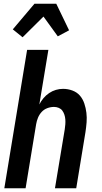

<svg xmlns="http://www.w3.org/2000/svg" viewBox="-20 -1000 540 1020"><path d="M3 0 124 -735H237L189 -445Q198 -463 211 -478.5Q224 -494 241 -505.5Q258 -517 277 -522.5Q296 -528 315 -528Q341 -528 365 -519Q389 -510 404.5 -492Q420 -474 428 -450Q436 -426 439 -401Q442 -376 440 -350Q438 -324 434 -298L385 0H272L324 -313Q326 -326 327 -339.5Q328 -353 327 -366Q326 -379 322 -391Q318 -403 311 -412.5Q304 -422 292 -427Q280 -432 267 -432Q249 -432 231.5 -425.5Q214 -419 201.5 -405.5Q189 -392 182 -375Q175 -358 172 -340L116 0ZM100 -802 48 -844 163 -980H279L347 -839L287 -807L211 -912Z"/></svg>

Font: Iosevka Oblique
Style: Bold
Weight: 700
Italic angle: -9°
Monospace: yes
Designer: Belleve Invis
Foundry: Belleve Invis
Version: Version 32.5.0; ttfautohint (v1.8.4)